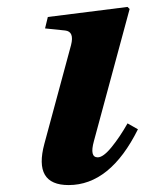

<svg xmlns="http://www.w3.org/2000/svg" viewBox="-20 -522 418 554"><path d="M108 -107 185 -392Q195 -431 168 -434L110 -440L118 -473L348 -502L354 -496L251 -115Q238 -68 262 -68Q278 -68 302 -97.5Q326 -127 348 -166L378 -149Q298 12 178 12Q76 12 108 -107Z"/></svg>

Font: Lingua Franca
Style: Bold Italic
Weight: 700
Italic angle: -13°
Version: Version 1.19